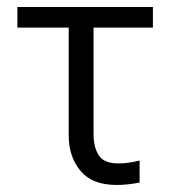

<svg xmlns="http://www.w3.org/2000/svg" viewBox="-20 -520 488 550"><path d="M176.8 -131.8V-440.9H29.8V-500H418V-440.9H248V-136.2Q248 -97.7 263.2 -74.7Q278.3 -51.8 319.8 -51.8Q346.2 -51.8 379.9 -60.1V2.9Q346.2 9.8 314 9.8Q243.7 9.8 210.2 -31Q176.8 -71.8 176.8 -131.8Z"/></svg>

Font: LT Superior
Style: Regular
Weight: 400
Designer: Daniel Lyons
Foundry: LyonsType
Version: Version 1.000